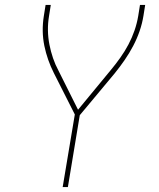

<svg xmlns="http://www.w3.org/2000/svg" viewBox="-20 -755 640 775"><path d="M233 0 282 -293 197 -461Q184 -487 174.5 -514Q165 -541 159 -570Q153 -599 152.5 -629.5Q152 -660 157 -691L164 -735H185L178 -691Q173 -661 173.5 -632Q174 -603 179.5 -575Q185 -547 194 -520.5Q203 -494 216 -470L295 -312L427 -472Q447 -496 465.5 -522Q484 -548 498.5 -575.5Q513 -603 523 -632Q533 -661 538 -691L545 -735H566L559 -691Q554 -660 543.5 -629.5Q533 -599 517.5 -569.5Q502 -540 483 -512.5Q464 -485 443 -459L302 -290L254 0Z"/></svg>

Font: Iosevka Curly ThExObl
Style: Regular
Weight: 100
Width: 7
Italic angle: -9°
Monospace: yes
Designer: Belleve Invis
Foundry: Belleve Invis
Version: Version 11.1.0; ttfautohint (v1.8.3)